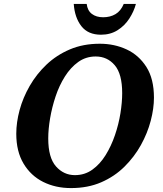

<svg xmlns="http://www.w3.org/2000/svg" viewBox="-20 -948 832 979"><path d="M342 11Q263 11 200 -20.5Q137 -52 100 -114Q63 -176 63 -266Q63 -324 80 -387Q97 -450 131.5 -510Q166 -570 217 -618.5Q268 -667 336 -696Q404 -725 489 -725Q563 -725 625.5 -696Q688 -667 726.5 -606.5Q765 -546 765 -450Q765 -395 748.5 -332Q732 -269 698.5 -208.5Q665 -148 614.5 -98Q564 -48 496 -18.5Q428 11 342 11ZM362 -55Q412 -55 451 -83Q490 -111 518.5 -157Q547 -203 566 -258.5Q585 -314 594 -370Q603 -426 603 -473Q603 -571 565 -615.5Q527 -660 468 -660Q418 -660 379 -632Q340 -604 311 -558Q282 -512 263.5 -456.5Q245 -401 235.5 -345Q226 -289 226 -242Q226 -144 265.5 -99.5Q305 -55 362 -55ZM495 -771Q429 -771 395 -814.5Q361 -858 356 -928H422Q426 -894 448.5 -877Q471 -860 506 -860Q542 -860 569 -876Q596 -892 611 -928H673Q663 -890 639.5 -853.5Q616 -817 579.5 -794Q543 -771 495 -771Z"/></svg>

Font: Noto Serif
Style: Bold Italic
Weight: 700
Italic angle: -12°
Designer: Monotype Design Team
Foundry: Monotype Imaging Inc.
Version: Version 2.013